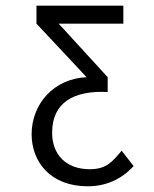

<svg xmlns="http://www.w3.org/2000/svg" viewBox="-20 -477 540 674"><path d="M288 177C351 177 406 153 449 106L407 52C373 93 352 117 295 117C211 117 163 65 163 -11C163 -118 240 -160 358 -154V-206L186 -394H413V-457H108V-394L284 -206C169 -201 91 -112 91 -6C91 91 157 177 288 177Z"/></svg>

Font: Inconsolata
Style: Regular
Weight: 400
Monospace: yes
Designer: Raph Levien, Cyreal, Brenton Simpson
Foundry: Raph Levien, Cyreal, Google
Version: Version 3.100